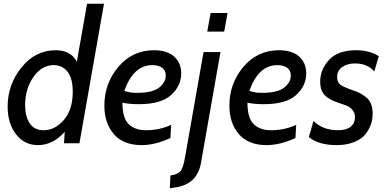

<svg xmlns="http://www.w3.org/2000/svg" viewBox="-20 -770 2079 1032"><path d="M407 0H324L328 -62Q265 10 184 10Q111 10 66 -48.5Q21 -107 21 -197Q21 -315 95.5 -407.5Q170 -500 279 -500Q361 -500 393 -438L448 -750H539ZM269 -420Q204 -420 159.5 -356Q115 -292 115 -205Q115 -145 139.5 -107.5Q164 -70 214 -70Q276 -70 323.5 -125.5Q371 -181 371 -277Q371 -349 343 -384.5Q315 -420 269 -420Z M954 -375Q954 -309 900 -259.5Q846 -210 726 -210Q675 -210 638 -218Q638 -136 671.5 -103Q705 -70 765 -70Q838 -70 900 -99L896 -28Q813 10 741 10Q643 10 592 -49Q541 -108 541 -202Q541 -322 616.5 -411Q692 -500 808 -500Q878 -500 916 -466Q954 -432 954 -375ZM799 -420Q697 -420 648 -281Q655 -280 664.5 -277Q674 -274 686 -272.5Q698 -271 718 -271Q799 -271 835 -299Q871 -327 871 -364Q871 -392 851 -406Q831 -420 799 -420Z M925 237 893 242 896 173Q935 168 950 150Q965 132 975 73L1074 -490H1165L1060 107Q1040 219 925 237ZM1185 -600H1094L1112 -700H1203Z M1626 -375Q1626 -309 1572 -259.5Q1518 -210 1398 -210Q1347 -210 1310 -218Q1310 -136 1343.5 -103Q1377 -70 1437 -70Q1510 -70 1572 -99L1568 -28Q1485 10 1413 10Q1315 10 1264 -49Q1213 -108 1213 -202Q1213 -322 1288.5 -411Q1364 -500 1480 -500Q1550 -500 1588 -466Q1626 -432 1626 -375ZM1471 -420Q1369 -420 1320 -281Q1327 -280 1336.5 -277Q1346 -274 1358 -272.5Q1370 -271 1390 -271Q1471 -271 1507 -299Q1543 -327 1543 -364Q1543 -392 1523 -406Q1503 -420 1471 -420Z M1788 10Q1694 10 1640 -33L1665 -120Q1715 -70 1796 -70Q1842 -70 1865 -89Q1888 -108 1888 -140Q1888 -162 1875.5 -177.5Q1863 -193 1850 -199Q1837 -205 1815 -212Q1788 -221 1772.5 -227.5Q1757 -234 1738 -247.5Q1719 -261 1710 -281.5Q1701 -302 1701 -331Q1701 -397 1749 -448.5Q1797 -500 1894 -500Q1967 -500 2016 -468L1992 -386Q1954 -429 1888 -429Q1846 -429 1819 -409.5Q1792 -390 1792 -355Q1792 -327 1810.5 -314Q1829 -301 1881 -283Q1902 -276 1916 -268.5Q1930 -261 1947.5 -247.5Q1965 -234 1974 -211.5Q1983 -189 1983 -160Q1983 -140 1979 -120Q1975 -100 1962 -75.5Q1949 -51 1929 -33Q1909 -15 1872.5 -2.5Q1836 10 1788 10Z"/></svg>

Font: Cabin
Style: Italic
Weight: 400
Designer: Pablo Impallari
Foundry: Pablo Impallari. www.impallari.com Igino Marini. www.ikern.com
Version: Version 1.005